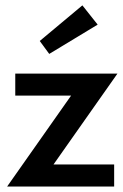

<svg xmlns="http://www.w3.org/2000/svg" viewBox="-20 -678 447 698"><path d="M395 0H6L238.5 -330.5H35.5V-410.5H407L174.5 -80H395ZM159 -482 124.5 -529 279.5 -658.5 335 -588.5Z"/></svg>

Font: Lucymar Sans Medium
Style: Regular
Weight: 500
Foundry: The League of Moveable Type (original font) / Main changes by Cristiano Sobral with portions from Mirco Monsees
Version: Version 2.001;August 30, 2020;FontCreator 13.0.0.2681 64-bit